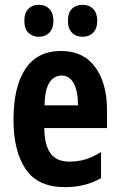

<svg xmlns="http://www.w3.org/2000/svg" viewBox="-20 -768 497 798"><path d="M233.9 -556.2Q326.2 -556.2 375.5 -489.3Q424.8 -422.4 424.8 -309.1V-235.8H164.1Q165 -164.1 190.4 -130.1Q215.8 -96.2 268.1 -96.2Q302.7 -96.2 333.7 -105.2Q364.7 -114.3 399.9 -136.2V-27.8Q335.9 9.8 250 9.8Q136.7 9.8 86.4 -65.4Q36.1 -140.6 36.1 -270Q36.1 -408.2 85.9 -482.2Q135.7 -556.2 233.9 -556.2ZM236.8 -454.1Q204.6 -454.1 185.5 -425Q166.5 -396 165 -330.1H304.2Q304.2 -388.2 286.6 -421.1Q269 -454.1 236.8 -454.1ZM81.1 -681.2Q81.1 -714.4 97.7 -731.2Q114.3 -748 141.1 -748Q168.9 -748 185.5 -730.5Q202.1 -712.9 202.1 -681.2Q202.1 -650.4 185.5 -632.8Q168.9 -615.2 141.1 -615.2Q114.3 -615.2 97.7 -632.1Q81.1 -648.9 81.1 -681.2ZM262.2 -681.2Q262.2 -714.4 278.8 -731.2Q295.4 -748 323.2 -748Q351.1 -748 367.7 -730.5Q384.3 -712.9 384.3 -681.2Q384.3 -650.4 367.7 -632.8Q351.1 -615.2 323.2 -615.2Q295.4 -615.2 278.8 -632.6Q262.2 -649.9 262.2 -681.2Z"/></svg>

Font: Open Sans Condensed
Style: Bold
Weight: 700
Width: 3
Designer: Monotype Design Team
Foundry: Monotype Imaging Inc.
Version: Version 3.003; ttfautohint (v1.8.4)